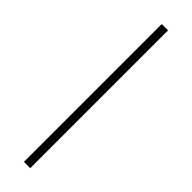

<svg xmlns="http://www.w3.org/2000/svg" viewBox="-259 -735 729 729"><g transform="rotate(45 105.5 -370.0)"><path d="M88.5 0V-740H122.5V0Z"/></g></svg>

Font: Encode Sans Semi Condensed Thin
Style: Regular
Weight: 100
Width: 4
Designer: Multiple Designers
Foundry: Impallari Type
Version: Version 3.000; ttfautohint (v1.8.3) -l 8 -r 50 -G 200 -x 14 